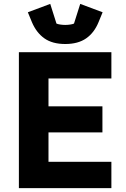

<svg xmlns="http://www.w3.org/2000/svg" viewBox="-20 -966 647 986"><path d="M552 0H77V-698H552V-563H229V-420H506V-286H229V-135H552ZM315 -740Q249 -740 208 -769Q167 -798 144 -852L123 -903L238 -946L270 -845Q276 -842 289 -840Q302 -838 315 -838Q328 -838 341 -840Q354 -842 360 -845L392 -946L507 -903L486 -852Q464 -798 422.5 -769Q381 -740 315 -740Z"/></svg>

Font: IBM Plex Sans
Style: Bold
Weight: 700
Designer: Mike Abbink, Paul van der Laan, Pieter van Rosmalen
Foundry: Bold Monday
Version: Version 3.201